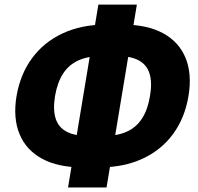

<svg xmlns="http://www.w3.org/2000/svg" viewBox="-20 -789 876 850"><path d="M345.7 -47.9Q237.3 -47.9 166.5 -86.2Q95.7 -124.5 66.4 -195.6Q37.1 -266.6 53.2 -363.8Q69.8 -460.9 122.1 -531.7Q174.3 -602.5 257.6 -641.4Q340.8 -680.2 449.7 -680.2H522.9Q631.8 -680.2 702.4 -641.6Q772.9 -603 801.8 -532Q830.6 -460.9 814.5 -364.3Q798.3 -266.6 746.1 -195.6Q693.8 -124.5 610.6 -86.2Q527.3 -47.9 418.9 -47.9ZM372.1 -187H437.5Q499.5 -187 541.7 -206.3Q584 -225.6 609.1 -264.9Q634.3 -304.2 644 -363.8Q654.3 -423.3 642.1 -462.9Q629.9 -502.4 594.2 -521.7Q558.6 -541 496.6 -541H431.2Q370.1 -541 327.4 -521.7Q284.7 -502.4 259.3 -463.1Q233.9 -423.8 223.6 -363.8Q213.9 -303.7 226.3 -264.4Q238.8 -225.1 274.9 -206.1Q311 -187 372.1 -187ZM281.2 41 415.5 -768.6H585.9L451.7 41Z"/></svg>

Font: Inter 17pt ExtraBold
Style: Italic
Weight: 800
Italic angle: -9.3988°
Version: Version 4.001;git-66647c0bb